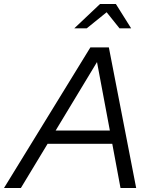

<svg xmlns="http://www.w3.org/2000/svg" viewBox="-69 -936 755 956"><path d="M-49 0 381 -700H473L609 0H531L490 -220H168L35 0ZM208 -286H478L414 -627ZM301 -795 429 -916H508L584 -795H526L462 -875L363 -795Z"/></svg>

Font: Red Hat Display
Style: Italic
Weight: 300
Italic angle: -12°
Designer: Pentagram, MCKL
Foundry: Pentagram, MCKL
Version: Version 1.023